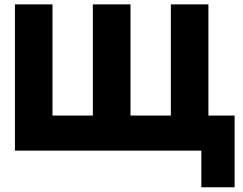

<svg xmlns="http://www.w3.org/2000/svg" viewBox="-20 -670 1079 854"><path d="M560.5 -156H740V-650.5H907V-156H1023.5V163H875.5V0H46.5V-650.5H213.5V-156H393V-650.5H560.5Z"/></svg>

Font: Overused Grotesk ExtraBold
Style: Regular
Weight: 800
Version: Version 0.004